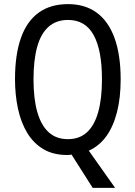

<svg xmlns="http://www.w3.org/2000/svg" viewBox="-20 -744 659 934"><path d="M567 -358Q567 -268 549 -198Q531 -128 497 -81Q463 -34 412 -11L540 170H431L328 8Q324 9 318 9.5Q312 10 307 10Q239 10 191 -18.5Q143 -47 112.5 -97.5Q82 -148 67.5 -215Q53 -282 53 -359Q53 -477 81.5 -558.5Q110 -640 167.5 -682Q225 -724 311 -724Q394 -724 451 -682Q508 -640 537.5 -558Q567 -476 567 -358ZM143 -358Q143 -264 161.5 -199Q180 -134 217 -100.5Q254 -67 310 -67Q366 -67 402.5 -100Q439 -133 457.5 -198Q476 -263 476 -358Q476 -500 435.5 -573.5Q395 -647 311 -647Q254 -647 216.5 -614Q179 -581 161 -516.5Q143 -452 143 -358Z"/></svg>

Font: Noto Sans Khmer Condensed
Style: Regular
Weight: 400
Width: 3
Designer: Danh Hong and the Monotype Design Team
Foundry: Monotype Imaging Inc.
Version: Version 2.004